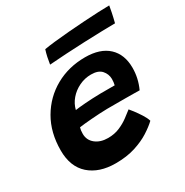

<svg xmlns="http://www.w3.org/2000/svg" viewBox="-162 -825 917 954"><g transform="rotate(-30 297.0 -348.0)"><path d="M485 -97.5Q462.5 -76 427.2 -53.5Q392 -31 343.2 -15.5Q294.5 0 231 0Q137 0 81.2 -49.2Q25.5 -98.5 25.5 -192Q25.5 -294.5 70.2 -371.2Q115 -448 191 -490.5Q267 -533 361 -533Q447.5 -533 493.8 -489.8Q540 -446.5 540 -370Q540 -310.5 514.5 -255Q508.5 -255 485 -255.5Q461.5 -256 431.2 -256Q401 -256 372.5 -256Q344 -256 328.5 -256Q284 -255 236.8 -251.2Q189.5 -247.5 166 -244Q161.5 -230 161.5 -209Q161.5 -172.5 189.5 -150.2Q217.5 -128 261 -128Q298 -128 327.8 -140.8Q357.5 -153.5 380.2 -170.5Q403 -187.5 419.5 -200.5Q423 -197 437 -178.8Q451 -160.5 465.5 -137.8Q480 -115 485 -97.5ZM191 -328.5Q210 -331.5 249 -334.5Q288 -337.5 336.5 -338.5Q364.5 -338.5 389.2 -338.5Q414 -338.5 419.5 -338.5Q421.5 -346 422.5 -355.2Q423.5 -364.5 423.5 -373.5Q423 -401.5 404.2 -422.8Q385.5 -444 344 -444Q308 -444 275.8 -428.5Q243.5 -413 221 -386.8Q198.5 -360.5 191 -328.5ZM575 -604.5Q545.5 -604.5 498.5 -603.2Q451.5 -602 397 -599.8Q342.5 -597.5 289.2 -594.5Q236 -591.5 193 -588Q196 -608 200.2 -628Q204.5 -648 210.5 -666.5Q232.5 -670.5 270.5 -674.8Q308.5 -679 354.2 -682.8Q400 -686.5 446 -689.5Q492 -692.5 531.2 -694.2Q570.5 -696 594.5 -696Q593 -686 587.8 -659.8Q582.5 -633.5 575 -604.5Z"/></g></svg>

Font: Grandstander SemiBold
Style: Italic
Weight: 600
Italic angle: -15°
Designer: Tyler Finck
Foundry: Etcetera Type Co
Version: Version 1.200; ttfautohint (v1.8.3)